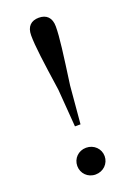

<svg xmlns="http://www.w3.org/2000/svg" viewBox="-146 -807 614 877"><g transform="rotate(-20 161.0 -368.0)"><path d="M161 13C199 13 228 -16 228 -52C228 -88 199 -117 161 -117C123 -117 95 -88 95 -52C95 -16 123 13 161 13ZM161 -749C124 -749 101 -728 101 -685C101 -633 112 -553 133 -409L147 -226H174L190 -409C210 -553 221 -633 221 -685C221 -728 198 -749 161 -749Z"/></g></svg>

Font: Source Han Serif SC Medium
Style: Regular
Weight: 500
Designer: Ryoko NISHIZUKA 西塚涼子 (kana & ideographs); Frank Grießhammer (Latin, Greek & Cyrillic); Wenlong ZHANG 张文龙 (bopomofo); San
Foundry: Adobe
Version: Version 2.003;hotconv 1.1.1;makeotfexe 2.6.0